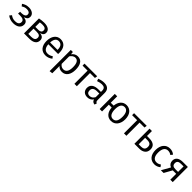

<svg xmlns="http://www.w3.org/2000/svg" viewBox="610 -2723 5093 5093"><g transform="rotate(45 3157.0 -176.5)"><path d="M242 -581C157 -581 95 -558 39 -517L83 -462C126 -491 167 -510 232 -510C297 -510 349 -486 349 -424C349 -360 289 -333 212 -333H154L148 -261H221C309 -261 375 -241 375 -167C375 -85 309 -60 232 -60C161 -60 114 -80 66 -116L18 -59C72 -16 140 13 235 13C366 13 472 -44 472 -166C472 -251 419 -289 327 -303C406 -324 442 -363 442 -429C442 -528 347 -581 242 -581Z M924 -308C999 -321 1039 -363 1039 -428C1039 -527 951 -581 815 -581C754 -581 689 -572 632 -561V0H831C969 0 1068 -51 1068 -174C1068 -254 1019 -299 924 -308ZM816 -511C903 -511 946 -484 946 -423C946 -359 902 -335 836 -335H722V-503C753 -508 781 -511 816 -511ZM831 -71H722V-268H838C935 -268 973 -239 973 -175C973 -93 910 -71 831 -71Z M1660 -302C1660 -474 1581 -581 1429 -581C1284 -581 1196 -457 1196 -279C1196 -98 1288 13 1444 13C1522 13 1585 -14 1640 -58L1600 -112C1550 -78 1508 -62 1451 -62C1365 -62 1300 -116 1292 -253H1658C1659 -265 1660 -283 1660 -302ZM1570 -320H1292C1299 -453 1352 -509 1431 -509C1525 -509 1570 -443 1570 -328Z M2074 -581C2006 -581 1946 -548 1905 -489L1897 -568H1820V228L1910 217V-55C1947 -10 1998 13 2063 13C2207 13 2284 -111 2284 -285C2284 -465 2222 -581 2074 -581ZM2041 -62C1986 -62 1942 -89 1910 -135V-417C1943 -465 1989 -509 2053 -509C2141 -509 2186 -436 2186 -285C2186 -133 2135 -62 2041 -62Z M2809 -568H2334V-494H2523V0H2614V-494H2798Z M3263 -131V-394C3263 -512 3202 -581 3067 -581C3004 -581 2943 -568 2874 -542L2897 -475C2955 -496 3007 -507 3051 -507C3133 -507 3173 -474 3173 -390V-345H3080C2924 -345 2833 -280 2833 -159C2833 -57 2900 13 3013 13C3084 13 3144 -14 3183 -75C3198 -18 3234 5 3289 13L3311 -51C3281 -62 3263 -78 3263 -131ZM3033 -56C2965 -56 2930 -94 2930 -163C2930 -244 2986 -284 3092 -284H3173V-148C3139 -87 3095 -56 3033 -56Z M3903 -581C3767 -581 3681 -473 3668 -327H3560V-568H3470V0H3560V-254H3667C3676 -97 3760 13 3902 13C4057 13 4144 -118 4144 -285C4144 -465 4052 -581 3903 -581ZM3902 -60C3809 -60 3760 -143 3760 -283C3760 -435 3810 -507 3903 -507C3994 -507 4045 -426 4045 -285C4045 -143 4004 -60 3902 -60Z M4668 -568H4193V-494H4382V0H4473V-494H4657Z M4944 -383H4863V-568H4773V0H4962C5077 0 5183 -58 5183 -193C5183 -309 5119 -383 4944 -383ZM4953 -71H4863V-313H4944C5051 -313 5086 -271 5086 -193C5086 -102 5032 -71 4953 -71Z M5531 -581C5379 -581 5285 -461 5285 -280C5285 -96 5380 13 5531 13C5596 13 5653 -9 5702 -50L5659 -109C5617 -80 5583 -65 5534 -65C5441 -65 5382 -130 5382 -281C5382 -433 5441 -505 5534 -505C5583 -505 5620 -491 5657 -463L5702 -521C5650 -564 5597 -581 5531 -581Z M6024 -568C5883 -568 5800 -509 5800 -396C5800 -324 5833 -271 5903 -242L5766 0H5868L5991 -221H6120V0H6211V-568ZM6019 -292C5934 -292 5895 -323 5895 -396C5895 -468 5940 -498 6023 -498H6120V-292Z"/></g></svg>

Font: Glow Sans SC Normal Book
Style: Regular
Weight: 500
Designer: Ryoko NISHIZUKA (kana, bopomofo & ideographs); Paul D. Hunt (Latin, Greek & Cyrillic); Sandoll Communications, Soo-young
Version: Version 0.93